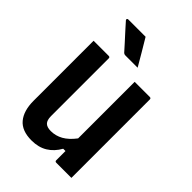

<svg xmlns="http://www.w3.org/2000/svg" viewBox="-271 -1064 1193 1193"><g transform="rotate(45 325.0 -467.5)"><path d="M237 11Q152 11 112 -37Q72 -85 72 -173V-700H205Q216 -700 216 -689V-182Q216 -146 231.5 -130.5Q247 -115 281 -115Q323 -115 360.5 -136Q398 -157 433 -203V-700H566Q577 -700 577 -689V0H444Q433 0 433 -11V-92H413Q385 -42 341.5 -15.5Q298 11 237 11ZM283 -946Q310 -900 334 -860.5Q358 -821 384 -775H276Q266 -775 260 -781Q234 -810 216.5 -829.5Q199 -849 185 -864Q171 -879 157 -895Q143 -911 124 -932Q120 -937 122.5 -941.5Q125 -946 131 -946Z"/></g></svg>

Font: Recursive Sn Lnr St
Style: Bold
Weight: 700
Version: Version 1.079;hotconv 1.0.112;makeotfexe 2.5.65598; ttfautoh